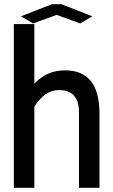

<svg xmlns="http://www.w3.org/2000/svg" viewBox="-20 -895 540 915"><path d="M143.6 -780.3V-496.1Q204.1 -560.5 289.1 -559.6Q370.1 -560.5 412.1 -509.8Q452.1 -460.9 454.1 -361.3V0H356.4V-360.4Q356.4 -415 331.1 -440.4Q308.6 -465.8 260.7 -465.8Q226.6 -465.8 194.3 -444.3Q163.1 -418.9 143.6 -385.7V0H45.9V-780.3ZM80.1 -817.4 227.5 -875H272.5L419.9 -817.4L362.3 -783.2L250 -824.2L137.7 -783.2Z"/></svg>

Font: RobotoJAA
Style: Medium
Weight: 500
Version: Version 2.05; 2016-11-05